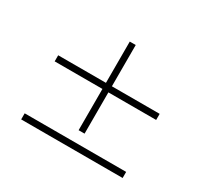

<svg xmlns="http://www.w3.org/2000/svg" viewBox="-155 -1013 1310 1229"><g transform="rotate(30 500.0 -398.5)"><path d="M522 -438H875V-483H522V-788H478V-483H125V-438H478V-133H522ZM125 -9H875V-54H125Z"/></g></svg>

Font: Noto Serif SC Medium
Style: Regular
Weight: 500
Designer: Ryoko NISHIZUKA 西塚涼子 (kana & ideographs); Frank Grießhammer (Latin, Greek & Cyrillic); Wenlong ZHANG 张文龙 (bopomofo); San
Foundry: Adobe Systems Incorporated
Version: Version 1.001;PS 1.001;hotconv 16.6.54;makeotf.lib2.5.65590